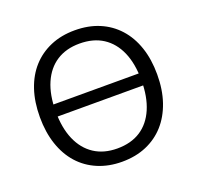

<svg xmlns="http://www.w3.org/2000/svg" viewBox="-126 -849 1019 993"><g transform="rotate(-20 383.5 -352.5)"><path d="M108 -325V-391H662V-325ZM383 9Q310 9 250 -16.5Q190 -42 148 -89Q106 -136 83.5 -203Q61 -270 61 -353Q61 -437 83.5 -503.5Q106 -570 148 -616.5Q190 -663 249.5 -688.5Q309 -714 383 -714Q458 -714 517.5 -689Q577 -664 619.5 -617Q662 -570 684.5 -503.5Q707 -437 707 -354Q707 -270 684 -203Q661 -136 619 -89Q577 -42 517.5 -16.5Q458 9 383 9ZM383 -64Q459 -64 511.5 -98Q564 -132 592 -197Q620 -262 620 -353Q620 -445 592 -509Q564 -573 511.5 -607Q459 -641 383 -641Q309 -641 256.5 -607Q204 -573 176 -508.5Q148 -444 148 -353Q148 -262 176 -197.5Q204 -133 256.5 -98.5Q309 -64 383 -64Z"/></g></svg>

Font: NunitoSans1
Style: Book
Weight: 400
Designer: Vernon Adams
Foundry: Vernon Adams
Version: Version 3.101;gftools[0.9.27]